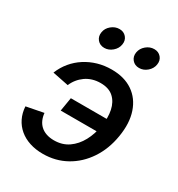

<svg xmlns="http://www.w3.org/2000/svg" viewBox="-180 -870 928 999"><g transform="rotate(30 284.5 -370.0)"><path d="M224.6 11.2Q181.2 11.2 145.3 -0.5Q109.4 -12.2 83 -34.4Q56.6 -56.6 41.3 -87.6Q25.9 -118.7 23.4 -157.7L126.5 -177.7Q128.4 -155.8 136.5 -137.5Q144.5 -119.1 158.7 -106Q172.9 -92.8 193.4 -85.7Q213.9 -78.6 239.7 -78.6Q289.6 -78.6 326.2 -104Q362.8 -129.4 386 -172.4Q409.2 -215.3 417.5 -268.1Q426.8 -320.8 417.7 -364Q408.7 -407.2 380.4 -432.9Q352.1 -458.5 302.7 -458.5Q276.9 -458.5 254.4 -451.7Q231.9 -444.8 213.6 -431.9Q195.3 -418.9 181.4 -401.6Q167.5 -384.3 158.7 -363.3L62 -382.8Q77.6 -421.4 103 -451.9Q128.4 -482.4 161.9 -503.9Q195.3 -525.4 234.6 -536.9Q273.9 -548.3 317.4 -548.3Q393.6 -548.3 444.6 -513.4Q495.6 -478.5 516.8 -415.3Q538.1 -352.1 523.9 -267.6Q510.3 -184.6 468.3 -121.6Q426.3 -58.6 363.5 -23.7Q300.8 11.2 224.6 11.2ZM423.8 -230.5H193.4L207 -312.5H437.5ZM435.1 -626Q408.7 -626 393.3 -644.5Q377.9 -663.1 382.3 -689Q386.7 -714.8 408.2 -732.9Q429.7 -751 456.1 -751Q481.9 -751 497.3 -732.9Q512.7 -714.8 508.3 -689Q504.4 -663.1 482.9 -644.5Q461.4 -626 435.1 -626ZM226.1 -626Q199.7 -626 184.3 -644.5Q168.9 -663.1 173.3 -689Q177.2 -714.8 199 -732.9Q220.7 -751 247.1 -751Q272.9 -751 288.3 -732.9Q303.7 -714.8 299.3 -689Q295.4 -663.1 273.7 -644.5Q252 -626 226.1 -626Z"/></g></svg>

Font: Inter 17pt Medium
Style: Italic
Weight: 500
Italic angle: -9.3988°
Version: Version 4.001;git-66647c0bb